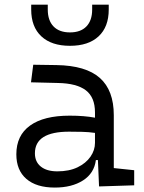

<svg xmlns="http://www.w3.org/2000/svg" viewBox="-20 -803 626 832"><path d="M409.2 4.9 404.3 -109.4H395.5Q388.2 -52.2 339.8 -21.2Q291.5 9.8 217.3 9.8Q137.7 9.8 94.2 -27.8Q50.8 -65.4 50.8 -134.3Q50.8 -216.3 110.4 -259Q169.9 -301.8 281.7 -301.8Q345.7 -301.8 391.6 -293V-315.9Q391.6 -381.3 352.1 -411.6Q312.5 -441.9 231 -443.4L114.3 -446.3L124 -522.5L224.6 -521Q352.1 -519 412.6 -465.3Q473.1 -411.6 473.1 -303.7V-74.7L561.5 -65.4V0ZM391.6 -227.1Q364.7 -231 336.2 -231.7Q307.6 -232.4 279.3 -232.4Q131.3 -232.4 131.3 -138.7Q131.3 -101.6 157 -81.1Q182.6 -60.5 228.5 -60.5Q279.8 -60.5 316.2 -78.1Q352.5 -95.7 372.1 -124Q391.6 -152.3 391.6 -184.1ZM283.2 -604.5Q203.1 -604.5 159.2 -645.5Q115.2 -686.5 115.2 -761.7V-782.7H187V-761.7Q187 -714.4 211.9 -688.5Q236.8 -662.6 283.2 -662.6Q329.6 -662.6 354.5 -688.5Q379.4 -714.4 379.4 -761.7V-782.7H451.2V-761.7Q451.2 -686.5 407.2 -645.5Q363.3 -604.5 283.2 -604.5Z"/></svg>

Font: CaskaydiaMono NF SemiLight
Style: Regular
Weight: 350
Designer: Aaron Bell
Foundry: Saja Typeworks
Version: Version 2111.001; ttfautohint (v1.8.4);Nerd Fonts 3.1.1